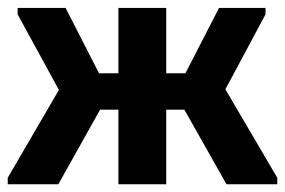

<svg xmlns="http://www.w3.org/2000/svg" viewBox="-21 -477 738 497"><path d="M565.3 0H696.8V-16.8L534.5 -293.3L543.8 -211L666.3 -439.8V-456.5H546L432.3 -235.5ZM-1 0H130L261.8 -235.5L148.8 -456.5H24.7V-439.8L150.5 -209.3L159 -291.5L-1 -16.8ZM218.5 -193.2H478V-287.3H218.5ZM285.5 0H409.3V-325.5V-332.5V-456.5H285.5V-332.5V-325.5V-126V-111Z"/></svg>

Font: Tilda Sans VF
Style: Regular
Weight: 400
Designer: ParaType Ltd
Foundry: ParaType Ltd
Version: Version 1.010